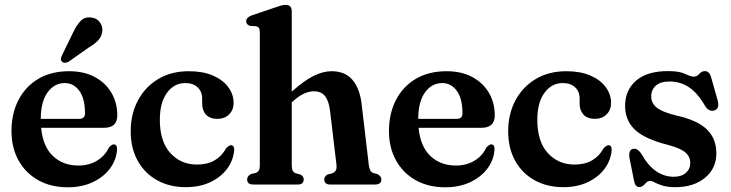

<svg xmlns="http://www.w3.org/2000/svg" viewBox="-20 -763 3021 794"><path d="M465 -286Q465 -234.5 410 -234.5H150Q157.5 -157 199 -117.8Q240.5 -78.5 304.5 -78.5Q349 -78.5 382 -99Q415 -119.5 430 -152.5Q442 -166 450.5 -166Q464.5 -165.5 464 -146Q462 -103.5 436 -67.8Q410 -32 364.8 -10.2Q319.5 11.5 260 11.5Q190.5 11.5 138.2 -17.8Q86 -47 56.8 -99.5Q27.5 -152 27.5 -221.5Q27.5 -293 56.2 -349Q85 -405 138.2 -436.8Q191.5 -468.5 266 -468.5Q327 -468.5 371.5 -444.8Q416 -421 440.5 -379.8Q465 -338.5 465 -286ZM248 -419.5Q205 -419.5 177 -381.5Q149 -343.5 148.5 -271.5H307.5Q331.5 -271.5 331.5 -294.5Q331.5 -355.5 308 -387.5Q284.5 -419.5 248 -419.5ZM281.5 -627Q296 -658.5 313.5 -676.5Q331 -694.5 358 -690.5Q381.5 -687.5 393.5 -670.2Q405.5 -653 403 -633.5Q400.5 -612 386.2 -596.5Q372 -581 347 -566.5L262.5 -507Q255.5 -503.5 248 -503.5Q240.5 -503.5 236 -508.5Q230.5 -514 231.8 -520.8Q233 -527.5 236.5 -534.5Z M946 -337.5Q946 -308.5 927.5 -290Q909 -271.5 878.5 -271.5Q848.5 -271.5 832.2 -288.8Q816 -306 816 -335V-355Q816 -384.5 797.2 -402Q778.5 -419.5 746 -419.5Q700 -419.5 670.5 -379Q641 -338.5 641 -268Q641 -177.5 684.5 -130Q728 -82.5 794.5 -82.5Q838 -82.5 868 -100.2Q898 -118 914.5 -149Q927 -162.5 935.5 -162.5Q949 -162 948.5 -142.5Q945 -99.5 919 -64.8Q893 -30 849.2 -9.5Q805.5 11 748.5 11Q682 11 630.5 -17.2Q579 -45.5 549.8 -97.5Q520.5 -149.5 520.5 -220.5Q520.5 -291 550.2 -347.2Q580 -403.5 634 -436Q688 -468.5 761 -468.5Q818.5 -468.5 860 -450.8Q901.5 -433 923.8 -403Q946 -373 946 -337.5Z M1186.5 -716V-384Q1237 -429 1276.2 -448.8Q1315.5 -468.5 1351.5 -468.5Q1407 -468.5 1437.5 -432.8Q1468 -397 1475.5 -332.5L1505 -82Q1508 -53 1523 -48L1540.5 -43Q1557 -35 1557 -21Q1557 0 1532 0H1345Q1321 0 1321 -21.5Q1321 -34.5 1335.5 -41.5L1354.5 -46.5Q1363.5 -50 1368.2 -57.5Q1373 -65 1371.5 -81L1345 -304Q1340 -345.5 1324.2 -365.5Q1308.5 -385.5 1278 -385.5Q1258.5 -385.5 1237 -375.8Q1215.5 -366 1191.5 -344L1186.5 -340V-81Q1186.5 -64.5 1190.5 -57.2Q1194.5 -50 1203 -46.5L1221.5 -41.5Q1236 -34.5 1236 -21.5Q1236 0 1212 0H1027Q1002 0 1002 -21Q1002 -35.5 1019 -43.5L1037.5 -48Q1046 -51 1050.2 -58Q1054.5 -65 1054.5 -81V-629Q1054.5 -641.5 1050.8 -647Q1047 -652.5 1039 -654.5L1013.5 -656Q998 -661.5 998 -675Q998 -690.5 1020 -699L1117.5 -732Q1133 -737.5 1142.8 -740.2Q1152.5 -743 1161.5 -743Q1186.5 -743 1186.5 -716Z M2026 -286Q2026 -234.5 1971 -234.5H1711Q1718.5 -157 1760 -117.8Q1801.5 -78.5 1865.5 -78.5Q1910 -78.5 1943 -99Q1976 -119.5 1991 -152.5Q2003 -166 2011.5 -166Q2025.5 -165.5 2025 -146Q2023 -103.5 1997 -67.8Q1971 -32 1925.8 -10.2Q1880.5 11.5 1821 11.5Q1751.5 11.5 1699.2 -17.8Q1647 -47 1617.8 -99.5Q1588.5 -152 1588.5 -221.5Q1588.5 -293 1617.2 -349Q1646 -405 1699.2 -436.8Q1752.5 -468.5 1827 -468.5Q1888 -468.5 1932.5 -444.8Q1977 -421 2001.5 -379.8Q2026 -338.5 2026 -286ZM1809 -419.5Q1766 -419.5 1738 -381.5Q1710 -343.5 1709.5 -271.5H1868.5Q1892.5 -271.5 1892.5 -294.5Q1892.5 -355.5 1869 -387.5Q1845.5 -419.5 1809 -419.5Z M2507 -337.5Q2507 -308.5 2488.5 -290Q2470 -271.5 2439.5 -271.5Q2409.5 -271.5 2393.2 -288.8Q2377 -306 2377 -335V-355Q2377 -384.5 2358.2 -402Q2339.5 -419.5 2307 -419.5Q2261 -419.5 2231.5 -379Q2202 -338.5 2202 -268Q2202 -177.5 2245.5 -130Q2289 -82.5 2355.5 -82.5Q2399 -82.5 2429 -100.2Q2459 -118 2475.5 -149Q2488 -162.5 2496.5 -162.5Q2510 -162 2509.5 -142.5Q2506 -99.5 2480 -64.8Q2454 -30 2410.2 -9.5Q2366.5 11 2309.5 11Q2243 11 2191.5 -17.2Q2140 -45.5 2110.8 -97.5Q2081.5 -149.5 2081.5 -220.5Q2081.5 -291 2111.2 -347.2Q2141 -403.5 2195 -436Q2249 -468.5 2322 -468.5Q2379.5 -468.5 2421 -450.8Q2462.5 -433 2484.8 -403Q2507 -373 2507 -337.5Z M2766 -32Q2798.5 -32 2816.5 -48.2Q2834.5 -64.5 2834.5 -89Q2834.5 -114.5 2815.2 -131.8Q2796 -149 2747 -162.5Q2645.5 -188 2605.2 -227Q2565 -266 2565 -325Q2565 -390 2610.5 -429.5Q2656 -469 2743 -469Q2789.5 -469 2813.2 -457.5Q2837 -446 2849.5 -446Q2861.5 -446 2871.8 -457.5Q2882 -469 2895 -469Q2903 -469 2909.5 -463.8Q2916 -458.5 2920.5 -444.5L2946.5 -352.5Q2958 -315.5 2936 -307Q2913.5 -298.5 2897 -323Q2865.5 -378 2829.5 -402Q2793.5 -426 2749.5 -426Q2711 -426 2692 -408.8Q2673 -391.5 2673 -364.5Q2673 -337 2695.2 -318.5Q2717.5 -300 2776 -285.5Q2863 -266.5 2902.8 -228.2Q2942.5 -190 2942.5 -129Q2942.5 -66.5 2895.5 -27.8Q2848.5 11 2773.5 11Q2740.5 11 2720 4.5Q2699.5 -2 2687.5 -8.5Q2675.5 -15 2669 -15Q2657.5 -15 2647 -2.2Q2636.5 10.5 2624.5 10.5Q2607 10.5 2602.5 -13.5L2584.5 -103Q2576.5 -141 2596 -147Q2615 -153 2632.5 -126.5Q2661 -76.5 2694.5 -54.2Q2728 -32 2766 -32Z"/></svg>

Font: Fraunces 72pt Soft SemiBold
Style: Regular
Weight: 600
Version: Version 1.000;[b76b70a41]